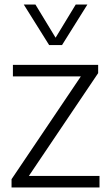

<svg xmlns="http://www.w3.org/2000/svg" viewBox="-20 -828 488 848"><path d="M31 0V-36.5L337 -490.5H37V-541.5H413.5V-505L107.5 -51H419.5V0ZM197 -629 85 -808H136.5L225.5 -661.5L314.5 -808H366L254 -629Z"/></svg>

Font: Encode Sans Lt
Style: Regular
Weight: 300
Designer: Multiple Designers
Foundry: Impallari Type
Version: Version 3.002; ttfautohint (v1.8.3) -l 8 -r 50 -G 200 -x 14 